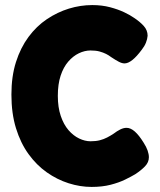

<svg xmlns="http://www.w3.org/2000/svg" viewBox="-20 -718 632 757"><path d="M341 19Q296 19 250.5 4.5Q205 -10 164.5 -38.5Q124 -67 92.5 -110.5Q61 -154 43 -212.5Q25 -271 25 -345Q25 -417 43 -473.5Q61 -530 92.5 -572.5Q124 -615 165 -642.5Q206 -670 251.5 -684Q297 -698 344 -698Q382 -698 414 -689.5Q446 -681 470 -669.5Q494 -658 508 -648Q531 -633 546.5 -616Q562 -599 562 -577Q561 -564 555.5 -550Q550 -536 539 -522Q519 -495 502 -481.5Q485 -468 471 -468Q461 -468 448.5 -474.5Q436 -481 418 -493Q409 -500 398 -505.5Q387 -511 372.5 -515Q358 -519 337 -519Q314 -519 291 -508Q268 -497 249 -475Q230 -453 219 -419.5Q208 -386 208 -340Q208 -295 219.5 -261Q231 -227 250 -205Q269 -183 292 -172Q315 -161 337 -161Q358 -161 373.5 -165Q389 -169 402.5 -176Q416 -183 428 -191Q441 -201 454 -207.5Q467 -214 479 -214Q495 -214 511.5 -199.5Q528 -185 546 -156Q557 -139 562 -124.5Q567 -110 567 -98Q567 -78 551.5 -62Q536 -46 513 -31Q498 -22 473.5 -10Q449 2 416 10.5Q383 19 341 19Z"/></svg>

Font: Fredoka SemiCondensed
Style: Bold
Weight: 700
Width: 4
Designer: Ben Nathan
Foundry: Milena B. Brandão, Ben Nathan
Version: Version 2.001